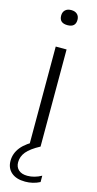

<svg xmlns="http://www.w3.org/2000/svg" viewBox="-144 -791 522 1034"><g transform="rotate(15 116.5 -274.5)"><path d="M86 0V-541.5H146.5V0ZM116.5 -669Q71 -669 71 -710.5Q71 -730 83 -741.5Q95 -753 116.5 -753Q138 -753 150 -741.5Q162 -730 162 -710.5Q162 -669 116.5 -669ZM114.5 204Q65 204 37.5 180.2Q10 156.5 10 115.5Q10 74 37.5 39.5Q65 5 128 -26L146.5 0Q95 27.5 73.2 54Q51.5 80.5 51.5 112.5Q51.5 139.5 69 155Q86.5 170.5 118 170.5Q157 170.5 196 149V184.5Q158 204 114.5 204Z"/></g></svg>

Font: Encode Sans SmExp Lt
Style: Regular
Weight: 300
Width: 6
Designer: Multiple Designers
Foundry: Impallari Type
Version: Version 3.002; ttfautohint (v1.8.3) -l 8 -r 50 -G 200 -x 14 